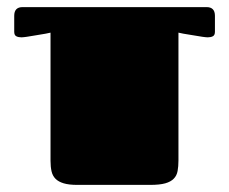

<svg xmlns="http://www.w3.org/2000/svg" viewBox="-20 -520 644 540"><path d="M43.5 -500Q20 -500 20 -475.6V-430.7Q20 -420.9 25.9 -418Q31.7 -415 40 -415Q44.9 -415 55.2 -416.5Q65.4 -418 79.1 -420.4Q92.8 -422.4 108.4 -425.3L122.1 -428.2V-67.9Q122.1 -50.8 125 -38.1Q127.9 -25.4 136.2 -17.1Q144.5 -8.8 159.2 -4.4Q173.8 0 197.3 0H402.3Q429.2 0 444.8 -4.4Q460.4 -8.8 468.8 -17.6Q477.1 -25.9 479.5 -39.1Q481.9 -51.8 481.9 -68.8V-428.2L495.6 -425.3Q511.7 -422.4 525.4 -420.4Q539.1 -418 549.3 -416.5Q559.6 -415 564.5 -415Q572.8 -415 578.6 -418Q584.5 -420.9 584.5 -430.7V-475.6Q584.5 -500 561 -500Z"/></svg>

Font: Fascinate Cyrillic
Style: Regular
Weight: 900
Designer: Denis Ignatov
Foundry: Astigmatic (AOETI)
Version: Version 1.00 November 30, 2018, initial release